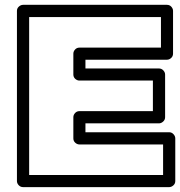

<svg xmlns="http://www.w3.org/2000/svg" viewBox="-20 -746 742 791"><path d="M49.8 0V-701.2Q49.8 -711.9 57.9 -719Q65.9 -726.1 75.2 -726.1H668Q678.7 -726.1 685.8 -718.3Q692.9 -710.4 692.9 -701.2V-524.9Q692.9 -514.2 685.1 -507.1Q677.2 -500 668 -500H332V-463.9H634.8Q645.5 -463.9 652.8 -456.1Q660.2 -448.2 660.2 -439V-263.2Q660.2 -252.4 652.1 -245.1Q644 -237.8 634.8 -237.8H332V-201.2H676.8Q687.5 -201.2 694.8 -193.1Q702.1 -185.1 702.1 -175.8V0Q702.1 10.7 694.1 17.8Q686 24.9 676.8 24.9H75.2Q64.5 24.9 57.1 17.1Q49.8 9.3 49.8 0ZM100.1 -24.9H651.9V-150.9H307.1Q297.9 -150.9 290 -158Q282.2 -165 282.2 -175.8V-263.2Q282.2 -272.5 289.3 -280.3Q296.4 -288.1 307.1 -288.1H609.9V-414.1H307.1Q297.9 -414.1 290 -421.1Q282.2 -428.2 282.2 -439V-524.9Q282.2 -534.2 289.3 -542Q296.4 -549.8 307.1 -549.8H643.1V-675.8H100.1Z"/></svg>

Font: Trueno Black Outline
Style: Regular
Weight: 900
Width: 6
Designer: Julieta Ulanovsky
Foundry: Julieta Ulanovsky
Version: Version 3.001b | FøM Fix